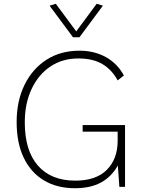

<svg xmlns="http://www.w3.org/2000/svg" viewBox="-20 -988 751 1015"><path d="M417 -327H641V0H611L603 -113Q569 -53 513.5 -23Q458 7 376 7Q281 7 212 -34.5Q143 -76 105.5 -154Q68 -232 68 -343Q68 -454 109.5 -539Q151 -624 225.5 -672Q300 -720 400 -720Q478 -720 539 -686.5Q600 -653 635 -589L602 -563Q571 -620 521 -649.5Q471 -679 394 -679Q310 -679 246.5 -636.5Q183 -594 147 -517.5Q111 -441 111 -341Q111 -192 180.5 -112.5Q250 -33 378 -33Q488 -33 545 -90.5Q602 -148 602 -244V-292H417ZM366 -791 242 -958 275 -968 383 -822 491 -968 524 -958 400 -791Z"/></svg>

Font: Livvic ExtraLight
Style: Regular
Weight: 275
Designer: Jacques Le Bailly, Baron von Fonthausen
Version: Version 1.001; ttfautohint (v1.8.2)